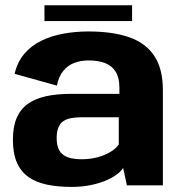

<svg xmlns="http://www.w3.org/2000/svg" viewBox="-20 -721 705 747"><path d="M258.7 6.2Q297.2 6.2 330.2 -0.3Q363.2 -6.8 389.2 -17.6Q415.2 -28.4 433.1 -41.4Q451 -54.3 459 -67.8L473.7 0H613.7V-369.8Q613.7 -453.2 580.5 -503.3Q547.3 -553.4 482.9 -576Q418.5 -598.6 324.1 -598.6Q272.6 -598.6 225.4 -589.8Q178.2 -581 139.6 -561.9Q100.9 -542.8 74.1 -511.1Q47.3 -479.5 36.9 -433.7L201.3 -387.9Q208.9 -424.7 226.9 -446.1Q244.8 -467.5 270.2 -476.7Q295.5 -485.9 324.8 -485.9Q362.2 -485.9 389 -475.5Q415.8 -465.1 430.2 -441.7Q444.6 -418.3 444.6 -378.7V-355.9H257.5Q201.9 -355.9 159.3 -346.7Q116.8 -337.4 88 -316.7Q59.3 -296 44.8 -261.9Q30.2 -227.8 30.2 -177.6Q30.2 -124.6 45.5 -89.1Q60.8 -53.5 90.5 -32.5Q120.2 -11.6 162.4 -2.7Q204.5 6.2 258.7 6.2ZM296.5 -101.4Q275.5 -101.4 257.9 -105.1Q240.3 -108.8 227.3 -117.7Q214.3 -126.6 207.4 -142.6Q200.5 -158.5 200.5 -183.9Q200.5 -209.3 207.3 -225.4Q214.2 -241.5 226.8 -249.9Q239.4 -258.3 257.4 -261.5Q275.5 -264.8 297.4 -264.8H442.1V-158.9Q432.4 -144.1 411.1 -130.8Q389.9 -117.4 360.4 -109.4Q331 -101.4 296.5 -101.4ZM153 -639H493.9V-700.6H153Z"/></svg>

Font: Anybody Thin
Style: Regular
Weight: 100
Designer: Tyler Finck
Foundry: Etcetera Type Company
Version: Version 1.114;gftools[0.9.25]